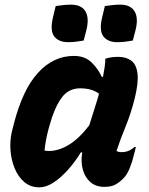

<svg xmlns="http://www.w3.org/2000/svg" viewBox="-20 -792 640 824"><path d="M297 -552Q344 -552 372.5 -524.5Q401 -497 417 -462H422Q426 -482 429 -503Q432 -524 432 -540Q456 -548 487 -548Q521 -548 543 -532Q565 -516 570 -477Q575 -438 558 -369Q542 -305 519 -249Q496 -193 480 -144Q489 -139 503 -139Q516 -139 529 -143.5Q542 -148 557 -161H563Q562 -154 559.5 -146Q557 -138 555 -129Q548 -98 537 -71Q526 -44 512 -29Q494 -10 475.5 0Q457 10 428 10Q392 10 368.5 -10Q345 -30 335.5 -64Q326 -98 333 -138H327Q302 -97 271.5 -63Q241 -29 209.5 -8.5Q178 12 149 12Q111 12 84.5 -10.5Q58 -33 43 -69.5Q28 -106 25 -147.5Q22 -189 31 -227L38 -255Q76 -406 142.5 -479Q209 -552 297 -552ZM171 -146Q176 -145 180.5 -144.5Q185 -144 189 -144Q232 -144 275.5 -170.5Q319 -197 363 -254Q373 -287 384 -320.5Q395 -354 405 -390Q374 -413 324 -413Q273 -413 243 -370.5Q213 -328 193 -255L188 -237Q181 -211 177 -188Q173 -165 171 -146ZM219 -766Q235 -768 250 -770Q265 -772 285 -772Q330 -772 347 -742.5Q364 -713 350 -660L339 -618Q323 -615 306.5 -613Q290 -611 272 -611Q232 -611 213 -635.5Q194 -660 207 -716ZM430 -766Q446 -768 461 -770Q476 -772 496 -772Q541 -772 558 -742.5Q575 -713 561 -660L550 -618Q534 -615 517.5 -613Q501 -611 483 -611Q443 -611 424 -635.5Q405 -660 418 -716Z"/></svg>

Font: Recursive Sn Csl St XBd
Style: Italic
Weight: 800
Italic angle: -15°
Version: Version 1.079;hotconv 1.0.112;makeotfexe 2.5.65598; ttfautoh